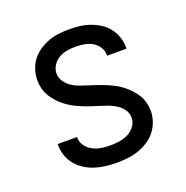

<svg xmlns="http://www.w3.org/2000/svg" viewBox="-102 -623 704 726"><g transform="rotate(-20 250.0 -260.0)"><path d="M249 8Q227 8 205.5 5.5Q184 3 163 -3.5Q142 -10 123.5 -21.5Q105 -33 91 -49.5Q77 -66 69.5 -87Q62 -108 62 -130V-135H140V-132Q140 -114 151 -99Q162 -84 178.5 -75.5Q195 -67 213 -64.5Q231 -62 249 -62Q267 -62 285.5 -65Q304 -68 320 -76Q336 -84 347.5 -99.5Q359 -115 359 -133Q359 -151 349 -165.5Q339 -180 324.5 -189.5Q310 -199 294 -205Q278 -211 261.5 -216Q245 -221 228.5 -226.5Q212 -232 196 -238.5Q180 -245 165 -253Q150 -261 136 -271.5Q122 -282 110.5 -294.5Q99 -307 90 -321.5Q81 -336 76.5 -353Q72 -370 72 -387Q72 -408 78.5 -429Q85 -450 98 -467Q111 -484 129 -496Q147 -508 167 -515.5Q187 -523 208.5 -525.5Q230 -528 251 -528Q272 -528 293 -525.5Q314 -523 334 -516Q354 -509 372 -497.5Q390 -486 403 -469.5Q416 -453 423 -432.5Q430 -412 430 -391V-385H352V-388Q352 -405 342.5 -420Q333 -435 318 -443.5Q303 -452 285.5 -455Q268 -458 251 -458Q234 -458 216.5 -455Q199 -452 184 -443.5Q169 -435 159 -419.5Q149 -404 149 -387Q149 -370 159 -355Q169 -340 183 -330.5Q197 -321 213.5 -315Q230 -309 246.5 -304Q263 -299 279 -293.5Q295 -288 311 -281.5Q327 -275 342.5 -267Q358 -259 371.5 -248.5Q385 -238 397 -225.5Q409 -213 418 -198.5Q427 -184 431.5 -167Q436 -150 436 -133Q436 -111 428.5 -90Q421 -69 407.5 -52Q394 -35 375 -23Q356 -11 335.5 -4Q315 3 293 5.5Q271 8 249 8Z"/></g></svg>

Font: HulyMono
Style: Regular
Weight: 400
Monospace: yes
Designer: Belleve Invis
Foundry: Belleve Invis
Version: Version 33.2.5; ttfautohint (v1.8.4)